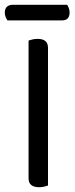

<svg xmlns="http://www.w3.org/2000/svg" viewBox="-29 -775 311 800"><path d="M171 -2Q166 0 156 2.5Q146 5 134 5Q90 5 90 -32V-606Q95 -608 105.5 -610.5Q116 -613 128 -613Q171 -613 171 -576ZM2 -690Q-2 -696 -5.5 -704Q-9 -712 -9 -722Q-9 -739 0 -747Q9 -755 23 -755H251Q255 -749 258 -740.5Q261 -732 261 -723Q261 -690 229 -690Z"/></svg>

Font: Baloo Thambi 2
Style: Regular
Weight: 400
Designer: Aadarsh Rajan and Ek Type
Foundry: Ek Type
Version: Version 1.640;hotconv 1.0.111;makeotfexe 2.5.65597; ttfautoh